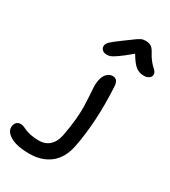

<svg xmlns="http://www.w3.org/2000/svg" viewBox="-516 -894 1129 1272"><g transform="rotate(30 49.0 -258.0)"><path d="M33.2 -565.9Q11.7 -565.9 -1 -578.9Q-13.7 -591.8 -11.2 -610.8Q-9.8 -625 8.3 -642.6Q26.4 -660.2 89.8 -706.1Q104.5 -716.3 125 -731.7Q145.5 -747.1 153.1 -752.4Q160.6 -757.8 172.6 -764.6Q184.6 -771.5 193.4 -773.2Q202.1 -774.9 213.9 -774.9Q240.7 -774.9 256.8 -763.9Q272.9 -752.9 287.1 -725.1Q301.8 -697.3 319.3 -675.8Q336.9 -654.3 348.4 -645Q359.9 -635.7 366.2 -624.5Q372.6 -613.3 370.1 -600.1Q367.2 -585.9 352.3 -576.9Q337.4 -567.9 317.9 -567.9Q281.2 -567.9 255.1 -587.9Q229 -607.9 194.8 -666Q140.6 -619.6 106.9 -596.7Q73.2 -573.7 61 -569.8Q48.8 -565.9 33.2 -565.9ZM-81.1 258.8Q-179.2 258.8 -229.5 228.3Q-279.8 197.8 -272 155.8Q-264.6 116.2 -226.1 116.2Q-215.8 116.2 -201.9 121.8Q-188 127.4 -174.3 134Q-160.6 140.6 -133.1 146.2Q-105.5 151.9 -70.8 151.9Q-22.5 151.9 9.3 123.3Q41 94.7 51.8 42Q65.9 -29.8 71.8 -94.5Q77.6 -159.2 75.9 -198.7Q74.2 -238.3 72 -277.8Q69.8 -317.4 68.1 -339.1Q66.4 -360.8 71.8 -390.1Q79.6 -427.7 98.9 -445.8Q118.2 -463.9 141.1 -463.9Q161.1 -463.9 172.4 -450.7Q183.6 -437.5 185.1 -405.8Q199.2 -144.5 158.2 62Q138.2 161.1 75 210Q11.7 258.8 -81.1 258.8Z"/></g></svg>

Font: Shantell Sans Irregular
Style: Italic
Weight: 500
Italic angle: -11.31°
Designer: Stephen Nixon, Anya Danilova, Shantell Martin
Foundry: Arrow Type
Version: Version 1.006;[9816181b4]